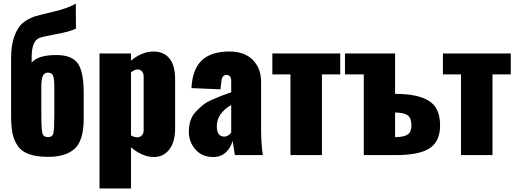

<svg xmlns="http://www.w3.org/2000/svg" viewBox="-20 -882 2943 1092"><path d="M247 10Q182 9 140.5 -7Q99 -23 78 -56.5Q57 -90 50 -129Q43 -168 43 -229V-548Q43 -625 61.5 -675.5Q80 -726 108 -750Q136 -774 179 -789Q194 -794 284 -815.5Q374 -837 411 -862L412 -719Q374 -701 300.5 -688Q227 -675 204 -666Q160 -650 160 -555V-526Q196 -569 301 -569Q388 -569 422 -522Q456 -475 456 -356V-206Q456 -81 403 -34.5Q350 12 247 10ZM253 -102Q278 -102 283.5 -124Q289 -146 289 -237V-385Q289 -434 282 -451.5Q275 -469 252 -469Q233 -469 224 -451Q215 -433 215 -389V-236Q215 -148 221 -125Q227 -102 253 -102Z M546 190V-578H725V-537Q787 -589 855 -589Q914 -588 945 -548Q976 -508 976 -432V-151Q976 -75 943 -32Q910 11 855 11Q791 11 725 -44V190ZM759 -101Q776 -101 786.5 -112Q797 -123 797 -140V-448Q797 -465 787.5 -476Q778 -487 763 -487Q745 -487 725 -470V-112Q744 -101 759 -101Z M1194 11Q1128 11 1091 -32.5Q1054 -76 1054 -132Q1054 -167 1063.5 -196Q1073 -225 1094 -247Q1115 -269 1134.5 -285Q1154 -301 1187.5 -315.5Q1221 -330 1240 -337.5Q1259 -345 1295 -357V-420Q1295 -456 1268 -456Q1243 -456 1239 -420L1234 -374L1069 -381Q1074 -487 1127 -538Q1180 -589 1285 -589Q1371 -589 1418 -541Q1465 -493 1465 -417V-146Q1465 -62 1475 0H1316Q1304 -80 1303 -81Q1292 -41 1264 -15Q1236 11 1194 11ZM1256 -105Q1278 -105 1295 -128V-285Q1213 -237 1213 -164Q1213 -105 1256 -105Z M1632 0V-459H1529V-578H1915V-459H1811V0Z M2049 0V-459H1942V-578H2227V-348H2230Q2357 -348 2420 -308Q2483 -268 2483 -169Q2483 -79 2424.5 -39.5Q2366 0 2234 0ZM2227 -102H2231Q2279 -103 2299.5 -117.5Q2320 -132 2320 -167Q2320 -210 2299.5 -225.5Q2279 -241 2232 -242H2227Z M2602 0V-459H2499V-578H2885V-459H2781V0Z"/></svg>

Font: Oswald Heavy
Style: Regular
Weight: 400
Designer: Vernon Adams
Foundry: Vernon Adams
Version: Version 4.101